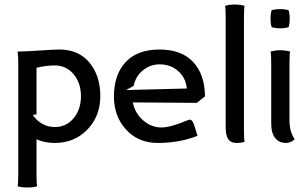

<svg xmlns="http://www.w3.org/2000/svg" viewBox="-20 -622 1349 842"><path d="M60.1 -341.8Q60.1 -376.5 57.1 -396H63.5Q95.2 -396.5 156.7 -400.6Q218.3 -404.8 240.2 -404.8Q324.7 -404.8 372.3 -347.4Q419.9 -290 419.9 -200.2Q419.9 -112.8 363.3 -54Q306.6 4.9 220.2 4.9Q175.8 4.9 140.1 -11.2V140.1Q140.1 186 143.1 194.8Q127 200.2 100.1 200.2Q73.2 200.2 57.1 194.8Q60.1 186 60.1 140.1ZM140.1 -120.1 123.5 -118.2Q140.1 -93.3 165.3 -79.1Q190.4 -64.9 220.2 -64.9Q270.5 -64.9 302.7 -103.3Q335 -141.6 335 -200.2Q335 -258.3 302.7 -296.6Q270.5 -335 220.2 -335Q180.2 -335 140.1 -324.7Z M479.5 -200.2Q480.5 -296.9 532 -350.8Q583.5 -404.8 679.7 -404.8Q775.4 -404.8 826.7 -350.6Q877.9 -296.4 878.9 -200.2V-199.2L842.8 -170.9L562.5 -172.9Q571.8 -125.5 607.7 -94.2Q643.6 -63 688.5 -63Q727.5 -63 801.3 -94.2Q808.1 -97.2 812.5 -97.2Q824.2 -97.2 832 -71.8L846.2 -26.4Q768.1 4.9 671.9 4.9Q586.4 4.9 533 -53.5Q479.5 -111.8 479.5 -200.2ZM565.9 -245.1 533.2 -227.1 799.3 -233.9Q794.9 -280.8 761.5 -310.3Q728 -339.8 680.2 -339.8Q639.2 -339.8 606.9 -313.7Q574.7 -287.6 565.9 -245.1Z M969.7 -64.9V-542Q969.7 -587.4 966.8 -596.2Q984.4 -602.1 1009.8 -602.1Q1035.2 -602.1 1052.7 -596.2Q1049.8 -587.4 1049.8 -542V-55.2Q1049.8 -8.8 1052.7 0Q1038.1 4.9 1015.6 4.9Q992.7 4.9 981.2 -11.2Q969.7 -27.3 969.7 -64.9Z M1171.4 -502.9Q1166.5 -517.6 1166.5 -540Q1166.5 -562.5 1171.4 -577.1Q1186 -582 1208.5 -582Q1231 -582 1245.6 -577.1Q1250.5 -562.5 1250.5 -540Q1250.5 -517.6 1245.6 -502.9Q1231 -498 1208.5 -498Q1186 -498 1171.4 -502.9ZM1252.4 -396Q1249.5 -387.2 1249.5 -341.8V-94.2Q1249.5 -43.9 1272.5 -11.2L1269.5 -8.8Q1266.6 -6.8 1263.7 -4.6Q1260.7 -2.4 1256.1 -0.2Q1251.5 2 1245.8 3.4Q1240.2 4.9 1234.4 4.9Q1204.1 4.9 1186.8 -16.6Q1169.4 -38.1 1169.4 -80.1V-341.8Q1169.4 -387.2 1166.5 -396Q1189.9 -401.9 1209.5 -401.9Q1218.8 -401.9 1229 -400.6Q1239.3 -399.4 1245.1 -397.9Q1251 -396.5 1252.4 -396Z"/></svg>

Font: Nikodecs
Style: Medium
Weight: 500
Version: Version 0.29